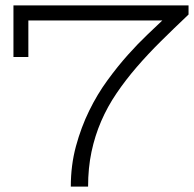

<svg xmlns="http://www.w3.org/2000/svg" viewBox="-20 -691 718 711"><path d="M29.8 -480V-670.9H678.2V-637.2Q624.5 -586.4 575.9 -538.3Q527.3 -490.2 486.1 -442.4Q444.8 -394.5 411.4 -345.2Q377.9 -295.9 354.7 -242.2Q331.5 -188.5 318.8 -128.7Q306.2 -68.8 306.2 0H242.2Q242.2 -79.1 261.2 -149.4Q280.3 -219.7 310.3 -281Q340.3 -342.3 378.2 -394Q416 -445.8 453.6 -487.8Q491.2 -529.8 524.9 -561.8Q558.6 -593.8 581.1 -615.2H85V-480Z"/></svg>

Font: Stint Ultra Expanded
Style: Regular
Weight: 400
Width: 7
Designer: Astigmatic (AOETI)
Foundry: Astigmatic (AOETI)
Version: Version 1.000